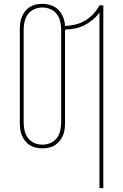

<svg xmlns="http://www.w3.org/2000/svg" viewBox="-20 -763 640 998"><path d="M497 215V-697Q481 -676 461 -659.5Q441 -643 418 -631.5Q395 -620 369.5 -615Q344 -610 318 -609V-126Q318 -109 316 -92Q314 -75 307.5 -59.5Q301 -44 290 -30.5Q279 -17 265 -8Q251 1 234 4.5Q217 8 200 8Q184 8 167 4.5Q150 1 135.5 -8Q121 -17 110.5 -30.5Q100 -44 93.5 -59.5Q87 -75 85 -92Q83 -109 83 -126V-609Q83 -626 85 -643Q87 -660 93.5 -675.5Q100 -691 110.5 -704.5Q121 -718 135.5 -727Q150 -736 167 -739.5Q184 -743 200 -743Q223 -743 245.5 -735.5Q268 -728 284 -711.5Q300 -695 308.5 -673Q317 -651 318 -628Q345 -629 372 -635.5Q399 -642 422.5 -656Q446 -670 465 -690.5Q484 -711 497 -735H517V215ZM200 -11Q222 -11 242 -19.5Q262 -28 275 -45Q288 -62 293 -83.5Q298 -105 298 -126V-609Q298 -630 293 -651.5Q288 -673 275 -690Q262 -707 242 -715.5Q222 -724 200 -724Q179 -724 159 -715.5Q139 -707 126 -690Q113 -673 108 -651.5Q103 -630 103 -609V-126Q103 -105 108 -83.5Q113 -62 126 -45Q139 -28 159 -19.5Q179 -11 200 -11Z"/></svg>

Font: Iosevka SS04 Thin Extended
Style: Regular
Weight: 100
Width: 7
Monospace: yes
Designer: Belleve Invis
Foundry: Belleve Invis
Version: Version 19.0.0; ttfautohint (v1.8.4)